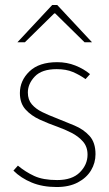

<svg xmlns="http://www.w3.org/2000/svg" viewBox="-20 -740 440 772"><path d="M208 12Q151 12 107.5 -6Q64 -24 34 -54L52 -74Q82 -49 117.5 -32.5Q153 -16 210 -16Q270 -16 301 -47Q332 -78 332 -118Q332 -150 313.5 -171Q295 -192 267.5 -206Q240 -220 212 -230Q175 -243 140 -259Q105 -275 82.5 -300Q60 -325 60 -366Q60 -416 98.5 -453Q137 -490 210 -490Q249 -490 283 -476.5Q317 -463 342 -442L324 -422Q300 -439 273 -450.5Q246 -462 208 -462Q148 -462 120 -432.5Q92 -403 92 -368Q92 -339 108 -320.5Q124 -302 149.5 -289.5Q175 -277 204 -266Q242 -251 279 -235.5Q316 -220 340 -193.5Q364 -167 364 -120Q364 -85 346 -55Q328 -25 293 -6.5Q258 12 208 12ZM50 -570 190 -720H210L350 -570H320L202 -686H198L80 -570Z"/></svg>

Font: Source Sans 3 VF
Style: Regular
Weight: 200
Designer: Paul D. Hunt
Foundry: Adobe
Version: Version 3.046;hotconv 1.0.118;makeotfexe 2.5.65603